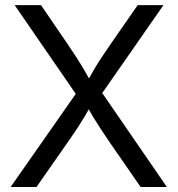

<svg xmlns="http://www.w3.org/2000/svg" viewBox="-20 -748 710 768"><path d="M22.5 0 306.6 -406.2V-338.4L38.6 -727.5H144L250 -572.3Q271 -541.5 286.1 -518.1Q301.3 -494.6 314.7 -471.9Q328.1 -449.2 343.8 -420.4H328.1Q343.8 -448.7 357.2 -471.7Q370.6 -494.6 386.2 -518.1Q401.9 -541.5 422.9 -572.3L530.8 -727.5H633.8L365.7 -342.3V-409.7L647.5 0H542.5L414.1 -185.5Q395.5 -213.4 381.1 -235.1Q366.7 -256.8 353.5 -278.8Q340.3 -300.8 325.7 -328.1H345.2Q330.6 -301.8 317.4 -279.8Q304.2 -257.8 289.6 -235.6Q274.9 -213.4 255.4 -185.5L126 0Z"/></svg>

Font: Inter 20pt
Style: Regular
Weight: 400
Version: Version 4.001;git-66647c0bb